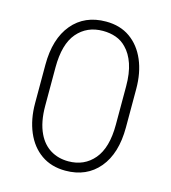

<svg xmlns="http://www.w3.org/2000/svg" viewBox="-110 -810 820 919"><g transform="rotate(15 300.0 -350.0)"><path d="M303 -720Q373 -720 422.5 -685Q472 -650 498.5 -588Q525 -526 525 -445V-255Q525 -126 464 -53Q403 20 298 20Q228 20 178 -15Q128 -50 101.5 -112.5Q75 -175 75 -255V-445Q75 -574 136 -647Q197 -720 303 -720ZM300 -673Q221 -673 173 -617Q125 -561 125 -445V-255Q125 -174 151 -120Q173 -74 211.5 -50.5Q250 -27 300 -27Q379 -27 427 -84Q475 -141 475 -255V-445Q475 -510 459.5 -555.5Q444 -601 416 -629Q394 -652 364.5 -662.5Q335 -673 300 -673Z"/></g></svg>

Font: Recursive Sn Lnr St Lt
Style: Regular
Weight: 300
Version: Version 1.079;hotconv 1.0.112;makeotfexe 2.5.65598; ttfautoh